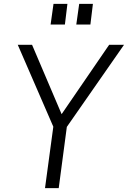

<svg xmlns="http://www.w3.org/2000/svg" viewBox="-20 -974 662 994"><path d="M545 -742 299 -383 146 -742H72L256 -318L213 0H284L326 -317L622 -742ZM257 -954 242 -847H316L329 -954ZM390 -954 375 -847H448L461 -954Z"/></svg>

Font: Cheyenne Sans Light
Style: Italic
Weight: 300
Italic angle: -8.13011°
Designer: The Public Sans project authors (U.S. Web Design System), Libre Franklin designed by Pablo Impallari and Rodrigo Fuenzal
Foundry: The Cheyenne Sans Project Authors
Version: Version 2.007